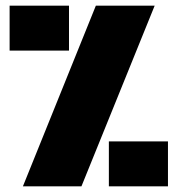

<svg xmlns="http://www.w3.org/2000/svg" viewBox="-20 -659 631 679"><path d="M365 0V-159H574V0ZM268 0H61L319 -639H527ZM14 -480V-639H224V-480Z"/></svg>

Font: Banana Brick
Style: Regular
Weight: 400
Designer: artmaker
Foundry: artmaker
Version: Version 4.000 2011 initial release